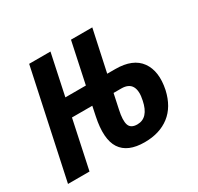

<svg xmlns="http://www.w3.org/2000/svg" viewBox="-129 -688 868 843"><g transform="rotate(-30 305.5 -266.0)"><path d="M379 10Q293 10 260 -40.5Q227 -91 249 -196L259 -244H156L104 0H-5L111 -542H219L175 -335H279L323 -542H431L386 -333H427Q516 -333 553 -281.5Q590 -230 572 -143Q555 -67 505 -28.5Q455 10 379 10ZM352 -171Q341 -121 349 -97.5Q357 -74 390 -74Q446 -74 462 -153Q472 -198 458.5 -222Q445 -246 407 -246H368Z"/></g></svg>

Font: Noto Sans ExtraCondensed SemiBold
Style: Italic
Weight: 600
Width: 2
Italic angle: -12°
Designer: Monotype Design Team
Foundry: Monotype Imaging Inc.
Version: Version 2.013; ttfautohint (v1.8.4.7-5d5b)